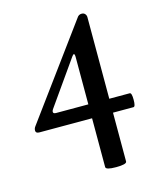

<svg xmlns="http://www.w3.org/2000/svg" viewBox="-98 -502 620 761"><g transform="rotate(-15 212.0 -121.5)"><path d="M284.2 189.9Q242.2 189.9 242.2 178.2V-22H25.9Q11.2 -22 11.2 -33.2Q11.2 -42.5 17.1 -49.8L290 -421.9Q296.9 -433.1 309.1 -433.1Q318.4 -433.1 323.2 -427.2Q328.1 -421.4 328.1 -414.1V-79.1H412.1Q420.4 -79.1 420.4 -50.5Q420.4 -22 412.1 -22H328.1V178.2Q328.1 189.9 284.2 189.9ZM109.9 -79.1H242.2V-274.9Q242.2 -284.7 238.8 -285.9Q235.4 -287.1 230 -278.8L102.1 -97.2Q98.1 -91.3 98.1 -86.9Q98.1 -79.1 109.9 -79.1Z"/></g></svg>

Font: Junicode SmCond Medium
Style: Regular
Weight: 500
Width: 4
Designer: Peter S. Baker
Version: Version 2.206